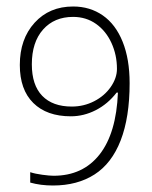

<svg xmlns="http://www.w3.org/2000/svg" viewBox="-20 -564 468 591"><path d="M379 -308Q379 -203 351.5 -132Q324 -61 271 -27Q218 7 143 7Q105 7 73 -2V-34Q88 -29 110.5 -26Q133 -23 145 -23Q235 -23 286.5 -88.5Q338 -154 343 -279H339Q312 -244 275 -225Q238 -206 198 -206Q124 -206 82.5 -247Q41 -288 41 -364Q41 -444 86.5 -494Q132 -544 205 -544Q257 -544 296.5 -516.5Q336 -489 357.5 -435.5Q379 -382 379 -308ZM205 -512Q147 -512 112.5 -473Q78 -434 78 -366Q78 -302 110 -269Q142 -236 201 -236Q238 -236 270 -252.5Q302 -269 321 -296.5Q340 -324 340 -352Q340 -395 323 -432Q306 -469 275.5 -490.5Q245 -512 205 -512Z"/></svg>

Font: Azad Pori Unicode
Style: Regular
Weight: 400
Designer: Abul Kalam Azad
Foundry: Lipighor Font Foundry
Version: Version 1.026;December 22, 2019;FontCreator 12.0.0.2547 64-b